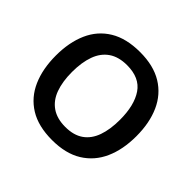

<svg xmlns="http://www.w3.org/2000/svg" viewBox="-173 -924 1133 1133"><g transform="rotate(45 393.5 -357.5)"><path d="M394 10Q279 10 204.5 -36Q130 -82 93.5 -165Q57 -248 57 -359Q57 -469 93.5 -551.5Q130 -634 205 -679.5Q280 -725 395 -725Q507 -725 581.5 -679.5Q656 -634 693 -551.5Q730 -469 730 -358Q730 -247 693 -164.5Q656 -82 581.5 -36Q507 10 394 10ZM394 -100Q464 -100 508 -131Q552 -162 572.5 -220Q593 -278 593 -358Q593 -479 546.5 -547.5Q500 -616 395 -616Q325 -616 280 -585Q235 -554 214 -496Q193 -438 193 -358Q193 -278 214 -220Q235 -162 280 -131Q325 -100 394 -100Z"/></g></svg>

Font: Noto Sans Symbols SemiBold
Style: Regular
Weight: 600
Version: Version 2.002